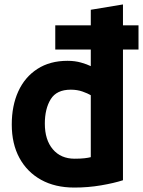

<svg xmlns="http://www.w3.org/2000/svg" viewBox="-20 -816 644 865"><path d="M534 -796 389 -772V-702H229V-593H389V-518Q373 -526 345.5 -534Q318 -542 284 -542Q205 -542 148.5 -505.5Q92 -469 62.5 -404.5Q33 -340 33 -255Q33 -168 67.5 -104.5Q102 -41 165 -6Q228 29 315 29Q377 29 435.5 19Q494 9 534 -4V-593H604V-702H534ZM389 -108Q378 -105 360 -103Q342 -101 316 -101Q254 -101 218 -143.5Q182 -186 182 -259Q182 -326 208.5 -369Q235 -412 299 -412Q328 -412 352 -403.5Q376 -395 389 -387Z"/></svg>

Font: Repo Bold
Style: Bold
Weight: 700
Designer: Stefan Peev
Foundry: Context Ltd
Version: Version 1.502